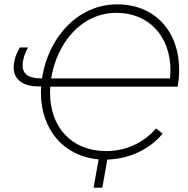

<svg xmlns="http://www.w3.org/2000/svg" viewBox="-20 -726 865 882"><path d="M156 -329H169L168 -300C168 -134 270 -8 433 6L410 136H450L473 7C576 4 668 -41 727 -112L697 -136C638 -69 559 -32 467 -32C309 -32 210 -142 210 -299L211 -328H796C801 -354 803 -381 803 -406C803 -581 692 -706 519 -706C329 -706 199 -543 173 -366H170C102 -366 76 -392 86 -447C90 -470 98 -488 109 -508H71C59 -487 48 -462 45 -439C32 -371 75 -329 156 -329ZM215 -366C240 -522 349 -667 515 -667C667 -667 763 -556 763 -403C763 -391 762 -379 761 -366Z"/></svg>

Font: Fixel Display 20240404 ExLight
Style: Italic
Weight: 200
Italic angle: -10°
Designer: AlfaBravo + MacPaw
Foundry: Kyrylo Tkachov, Marchela Mozhyna, Serhii Makarenko, Maria Weinstein, Zakhar Kryvoshyya
Version: Version 1.211;Glyphs 3.2 (3225)